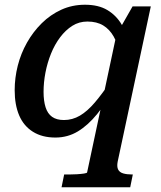

<svg xmlns="http://www.w3.org/2000/svg" viewBox="-20 -568 679 811"><path d="M240 223 251 169H273Q288 169 305 168Q322 167 335 165Q348 163 348 160L474 -432L479 -434L540 -541H617L477 115Q473 136 479 148Q485 160 500.5 164.5Q516 169 538 169H541L530 223ZM525 -379 485 -344Q477 -384 460 -414Q443 -444 416 -460.5Q389 -477 349 -477Q314 -477 285.5 -459Q257 -441 234 -410.5Q211 -380 195.5 -341.5Q180 -303 172 -261.5Q164 -220 164 -180Q164 -142 172.5 -115Q181 -88 200 -74.5Q219 -61 250 -61Q286 -61 317.5 -79.5Q349 -98 380.5 -135Q412 -172 449 -227L465 -197Q429 -134 390.5 -86.5Q352 -39 309 -13Q266 13 214 13Q158 13 119 -11.5Q80 -36 61 -80.5Q42 -125 42 -187Q42 -239 55 -290.5Q68 -342 94 -388Q120 -434 156.5 -470Q193 -506 239 -527Q285 -548 339 -548Q396 -548 433.5 -525.5Q471 -503 493.5 -465Q516 -427 525 -379Z"/></svg>

Font: Roboto Serif 20pt Medium
Style: Italic
Weight: 500
Italic angle: -10°
Version: Version 1.008